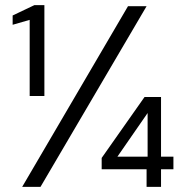

<svg xmlns="http://www.w3.org/2000/svg" viewBox="-20 -724 707 744"><path d="M95 -352V-647L29 -628V-664L113 -704H152V-352ZM66 0 476 -700H548L137 0ZM548 0V-68H374V-112L540 -348H604V-117H652V-68H604V0ZM435 -117H552V-286Z"/></svg>

Font: DM Sans Light
Style: Regular
Weight: 300
Designer: Colophon Foundry, Jonny Pinhorn
Foundry: Colophon Foundry
Version: Version 4.004; ttfautohint (v1.8.4.7-5d5b)